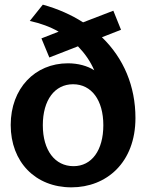

<svg xmlns="http://www.w3.org/2000/svg" viewBox="-20 -790 628 825"><path d="M287 15C437 15 562 -91 562 -283C562 -419 512 -539 418 -630L500 -662L467 -744L337 -694C287 -726 229 -752 164 -770L108 -700C154 -690 195 -675 232 -654L158 -625L192 -543L315 -591C345 -560 368 -527 385 -488C356 -507 315 -518 272 -518C130 -518 26 -410 26 -253C26 -94 132 15 287 15ZM296 -76C216 -76 164 -144 164 -252C164 -360 215 -428 294 -428C373 -428 424 -360 424 -252C424 -144 374 -76 296 -76Z"/></svg>

Font: Ronzino
Style: Bold
Weight: 700
Designer: Nunzio Mazzaferro
Foundry: Collletttivo
Version: Version 1.000;Glyphs 3.3 (3337)